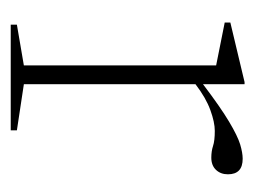

<svg xmlns="http://www.w3.org/2000/svg" viewBox="-79 -397 476 358"><g transform="rotate(90 159.0 -218.0)"><path d="M276 -432.5Q305 -432.5 305 -405Q305 -391.5 296.8 -382.8Q288.5 -374 274 -374Q262 -374 252.2 -377.2Q242.5 -380.5 224 -380.5Q208 -380.5 185.2 -372.2Q162.5 -364 137 -344.5V-24.5L223 -11.5V0H26V-11.5L102 -24.5V-383L22 -399V-409.5L133 -436H137V-358.5Q180.5 -391.5 207 -407.2Q233.5 -423 249.2 -427.8Q265 -432.5 276 -432.5Z"/></g></svg>

Font: Newsreader Text ExtraLight
Style: Regular
Weight: 275
Designer: Hugues Gentile
Foundry: Production Type
Version: Version 1.001